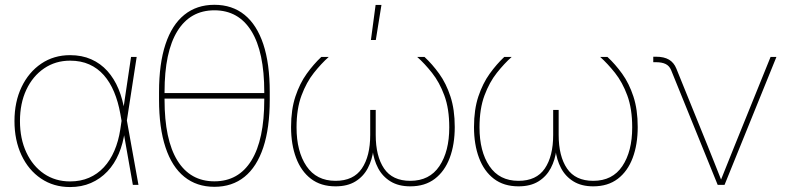

<svg xmlns="http://www.w3.org/2000/svg" viewBox="-20 -755 3214 784"><path d="M266.1 8.8Q198.7 8.8 147.5 -25.9Q96.2 -60.5 67.6 -121.6Q39.1 -182.6 39.1 -260.7Q39.1 -338.9 68.1 -399.7Q97.2 -460.4 148.4 -495.1Q199.7 -529.8 266.1 -529.8Q314.5 -529.8 352.5 -512.9Q390.6 -496.1 418.5 -465.1Q446.3 -434.1 463.9 -391.8Q481.4 -349.6 489.3 -297.9H495.1L497.6 -265.6L545.4 0H522.5L471.2 -291Q462.4 -339.8 445.8 -379.6Q429.2 -419.4 404.1 -448Q378.9 -476.6 344.7 -491.9Q310.5 -507.3 266.1 -507.3Q206.5 -507.3 160.2 -475.8Q113.8 -444.3 87.6 -388.7Q61.5 -333 61.5 -260.7Q61.5 -188.5 87.6 -132.6Q113.8 -76.7 159.9 -45.4Q206.1 -14.2 266.1 -14.2Q309.1 -14.2 343.5 -29.1Q377.9 -43.9 404.1 -72Q430.2 -100.1 447 -139.4Q463.9 -178.7 471.2 -226.6L515.1 -522.5H538.1L497.6 -259.8L495.6 -220.7H489.7Q482.9 -169.4 465.1 -127.4Q447.3 -85.4 418.5 -54.9Q389.6 -24.4 351.3 -7.8Q313 8.8 266.1 8.8Z M855.5 7.8Q783.2 7.8 732.7 -33Q682.1 -73.7 655.8 -153.3Q629.4 -232.9 629.4 -348.1V-379.4Q629.4 -495.1 655.8 -574.5Q682.1 -653.8 732.7 -694.6Q783.2 -735.4 855.5 -735.4Q928.2 -735.4 978.5 -694.6Q1028.8 -653.8 1055.2 -574.5Q1081.5 -495.1 1081.5 -379.4V-348.1Q1081.5 -232.9 1055.2 -153.3Q1028.8 -73.7 978.5 -33Q928.2 7.8 855.5 7.8ZM855.5 -14.6Q954.1 -14.6 1006.6 -99.6Q1059.1 -184.6 1059.1 -348.1V-379.4Q1059.1 -543 1006.6 -627.9Q954.1 -712.9 855.5 -712.9Q756.8 -712.9 704.3 -627.9Q651.9 -543 651.9 -379.4V-348.1Q651.9 -184.6 704.3 -99.6Q756.8 -14.6 855.5 -14.6ZM640.1 -352.5V-375H1070.8V-352.5Z M1350.1 5.9Q1290 5.9 1249.8 -24.9Q1209.5 -55.7 1189 -110.4Q1168.5 -165 1168.5 -236.3Q1168.5 -307.6 1186.3 -361.1Q1204.1 -414.6 1232.4 -453.9Q1260.7 -493.2 1292 -522.5H1322.3Q1292 -495.6 1261.7 -457.5Q1231.4 -419.4 1211.2 -365.2Q1190.9 -311 1190.9 -234.9Q1190.9 -136.7 1231.4 -76.7Q1272 -16.6 1350.1 -16.6Q1423.3 -16.6 1457.5 -66.9Q1491.7 -117.2 1491.7 -204.1V-306.2H1514.2V-204.1Q1514.2 -117.2 1548.3 -66.9Q1582.5 -16.6 1655.3 -16.6Q1733.9 -16.6 1774.2 -76.7Q1814.5 -136.7 1814.5 -234.9Q1814.5 -311 1794.4 -365.2Q1774.4 -419.4 1744.1 -457.5Q1713.9 -495.6 1683.6 -522.5H1713.4Q1745.1 -493.2 1773.4 -453.9Q1801.8 -414.6 1819.3 -361.1Q1836.9 -307.6 1836.9 -236.3Q1836.9 -165 1816.4 -110.4Q1795.9 -55.7 1755.6 -24.9Q1715.3 5.9 1655.3 5.9Q1607.4 5.9 1574.7 -14.2Q1542 -34.2 1523.9 -68.4Q1505.9 -102.5 1501 -145H1504.9Q1500 -102.5 1481.9 -68.4Q1463.9 -34.2 1431.4 -14.2Q1398.9 5.9 1350.1 5.9ZM1494.6 -591.8 1513.7 -734.9H1537.6L1514.6 -591.8Z M2097.2 5.9Q2037.1 5.9 1996.8 -24.9Q1956.5 -55.7 1936 -110.4Q1915.5 -165 1915.5 -236.3Q1915.5 -307.6 1933.3 -361.1Q1951.2 -414.6 1979.5 -453.9Q2007.8 -493.2 2039.1 -522.5H2069.3Q2039.1 -495.6 2008.8 -457.5Q1978.5 -419.4 1958.3 -365.2Q1938 -311 1938 -234.9Q1938 -136.7 1978.5 -76.7Q2019 -16.6 2097.2 -16.6Q2170.4 -16.6 2204.6 -66.9Q2238.8 -117.2 2238.8 -204.1V-306.2H2261.2V-204.1Q2261.2 -117.2 2295.4 -66.9Q2329.6 -16.6 2402.3 -16.6Q2481 -16.6 2521.2 -76.7Q2561.5 -136.7 2561.5 -234.9Q2561.5 -311 2541.5 -365.2Q2521.5 -419.4 2491.2 -457.5Q2460.9 -495.6 2430.7 -522.5H2460.4Q2492.2 -493.2 2520.5 -453.9Q2548.8 -414.6 2566.4 -361.1Q2584 -307.6 2584 -236.3Q2584 -165 2563.5 -110.4Q2543 -55.7 2502.7 -24.9Q2462.4 5.9 2402.3 5.9Q2354.5 5.9 2321.8 -14.2Q2289.1 -34.2 2271 -68.4Q2252.9 -102.5 2248 -145H2252Q2247.1 -102.5 2229 -68.4Q2210.9 -34.2 2178.5 -14.2Q2146 5.9 2097.2 5.9Z M2910.6 0 2720.2 -469.2Q2712.9 -486.3 2697.8 -493.7Q2682.6 -501 2659.2 -501H2647.5V-523.4H2659.2Q2691.4 -523.4 2711.7 -511.5Q2731.9 -499.5 2741.7 -475.1L2867.7 -164.1Q2882.8 -127.4 2897.5 -89.6Q2912.1 -51.8 2927.2 -14.6H2921.4Q2936.5 -51.8 2951.4 -89.4Q2966.3 -127 2981.4 -164.1L3126.5 -522.5H3150.4L2938.5 0Z"/></svg>

Font: Inter 28pt Thin
Style: Regular
Weight: 250
Designer: Rasmus Andersson
Foundry: rsms
Version: Version 4.001;git-66647c0bb